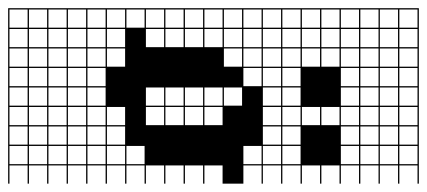

<svg xmlns="http://www.w3.org/2000/svg" viewBox="-307 -498 1043 469"><g transform="rotate(90 214.5 -263.5)"><path d="M0 238.1V-765.1H428.6V-761.9H384.1V-717.5H428.6V-714.3H384.1V-669.8H428.6V-666.7H384.1V-622.2H428.6V-619H384.1V-574.6H428.6V-571.4H384.1V-527H428.6V-523.8H384.1V-479.4H428.6V-476.2H384.1V-431.7H428.6V-428.6H384.1V-384.1H428.6V-381H384.1V-336.5H428.6V-285.7H384.1V-241.3H428.6V-238.1H384.1V-193.7H428.6V-190.5H384.1V-146H428.6V-142.9H384.1V-98.4H428.6V-95.2H384.1V-50.8H428.6V-47.6H384.1V-3.2H428.6V0H384.1V44.4H428.6V47.6H384.1V92.1H428.6V95.2H384.1V139.7H428.6V142.9H384.1V187.3H428.6V190.5H384.1V234.9H428.6V238.1ZM336.5 -717.5H381V-761.9H336.5ZM50.8 -717.5H95.2V-761.9H50.8ZM98.4 -717.5H142.9V-761.9H98.4ZM146 -717.5H190.5V-761.9H146ZM288.9 -717.5H333.3V-761.9H288.9ZM3.2 -717.5H47.6V-761.9H3.2ZM193.7 -717.5H238.1V-761.9H193.7ZM241.3 -717.5H285.7V-761.9H241.3ZM3.2 -669.8H47.6V-714.3H3.2ZM241.3 -669.8H285.7V-714.3H241.3ZM336.5 -669.8H381V-714.3H336.5ZM98.4 -669.8H142.9V-714.3H98.4ZM146 -669.8H190.5V-714.3H146ZM50.8 -669.8H95.2V-714.3H50.8ZM193.7 -669.8H238.1V-714.3H193.7ZM288.9 -669.8H333.3V-714.3H288.9ZM3.2 -622.2H47.6V-666.7H3.2ZM288.9 -622.2H333.3V-666.7H288.9ZM193.7 -622.2H238.1V-666.7H193.7ZM146 -622.2H190.5V-666.7H146ZM336.5 -622.2H381V-666.7H336.5ZM98.4 -622.2H142.9V-666.7H98.4ZM241.3 -622.2H285.7V-666.7H241.3ZM50.8 -622.2H95.2V-666.7H50.8ZM3.2 -574.6H47.6V-619H3.2ZM288.9 -574.6H333.3V-619H288.9ZM193.7 -574.6H238.1V-619H193.7ZM146 -574.6H190.5V-619H146ZM241.3 -574.6H285.7V-619H241.3ZM98.4 -574.6H142.9V-619H98.4ZM50.8 -574.6H95.2V-619H50.8ZM336.5 -574.6H381V-619H336.5ZM3.2 -527H47.6V-571.4H3.2ZM241.3 -527H285.7V-571.4H241.3ZM98.4 -527H142.9V-571.4H98.4ZM50.8 -527H95.2V-571.4H50.8ZM3.2 -479.4H47.6V-523.8H3.2ZM241.3 -479.4H285.7V-523.8H241.3ZM98.4 -479.4H142.9V-523.8H98.4ZM50.8 -479.4H95.2V-523.8H50.8ZM50.8 -431.7H95.2V-476.2H50.8ZM336.5 -431.7H381V-476.2H336.5ZM3.2 -431.7H47.6V-476.2H3.2ZM193.7 -431.7H238.1V-476.2H193.7ZM288.9 -431.7H333.3V-476.2H288.9ZM98.4 -431.7H142.9V-476.2H98.4ZM241.3 -431.7H285.7V-476.2H241.3ZM146 -431.7H190.5V-476.2H146ZM288.9 -384.1H333.3V-428.6H288.9ZM193.7 -384.1H238.1V-428.6H193.7ZM336.5 -384.1H381V-428.6H336.5ZM241.3 -384.1H285.7V-428.6H241.3ZM98.4 -384.1H142.9V-428.6H98.4ZM50.8 -384.1H95.2V-428.6H50.8ZM3.2 -384.1H47.6V-428.6H3.2ZM146 -384.1H190.5V-428.6H146ZM146 -336.5H190.5V-381H146ZM3.2 -336.5H47.6V-381H3.2ZM50.8 -336.5H95.2V-381H50.8ZM98.4 -336.5H142.9V-381H98.4ZM336.5 -336.5H381V-381H336.5ZM3.2 -288.9H47.6V-333.3H3.2ZM50.8 -288.9H95.2V-333.3H50.8ZM98.4 -288.9H142.9V-333.3H98.4ZM193.7 -288.9H238.1V-333.3H193.7ZM3.2 -241.3H47.6V-285.7H3.2ZM50.8 -241.3H95.2V-285.7H50.8ZM241.3 -241.3H285.7V-285.7H241.3ZM193.7 -241.3H238.1V-285.7H193.7ZM3.2 -193.7H47.6V-238.1H3.2ZM50.8 -193.7H95.2V-238.1H50.8ZM241.3 -193.7H285.7V-238.1H241.3ZM193.7 -193.7H238.1V-238.1H193.7ZM3.2 -146H47.6V-190.5H3.2ZM50.8 -146H95.2V-190.5H50.8ZM241.3 -146H285.7V-190.5H241.3ZM193.7 -146H238.1V-190.5H193.7ZM50.8 -98.4H95.2V-142.9H50.8ZM241.3 -98.4H285.7V-142.9H241.3ZM193.7 -98.4H238.1V-142.9H193.7ZM3.2 -98.4H47.6V-142.9H3.2ZM336.5 -50.8H381V-95.2H336.5ZM47.6 -95.2H3.2V-50.8H47.6ZM336.5 -3.2H381V-47.6H336.5ZM241.3 -3.2H285.7V-47.6H241.3ZM50.8 -3.2H95.2V-47.6H50.8ZM98.4 -3.2H142.9V-47.6H98.4ZM288.9 -3.2H333.3V-47.6H288.9ZM3.2 -3.2H47.6V-47.6H3.2ZM193.7 44.4H238.1V0H193.7ZM336.5 44.4H381V0H336.5ZM241.3 44.4H285.7V0H241.3ZM50.8 44.4H95.2V0H50.8ZM146 44.4H190.5V0H146ZM3.2 44.4H47.6V0H3.2ZM288.9 44.4H333.3V0H288.9ZM98.4 44.4H142.9V0H98.4ZM241.3 92.1H285.7V47.6H241.3ZM193.7 92.1H238.1V47.6H193.7ZM336.5 92.1H381V47.6H336.5ZM50.8 92.1H95.2V47.6H50.8ZM146 92.1H190.5V47.6H146ZM3.2 92.1H47.6V47.6H3.2ZM288.9 92.1H333.3V47.6H288.9ZM98.4 92.1H142.9V47.6H98.4ZM50.8 139.7H95.2V95.2H50.8ZM241.3 139.7H285.7V95.2H241.3ZM193.7 139.7H238.1V95.2H193.7ZM3.2 139.7H47.6V95.2H3.2ZM146 139.7H190.5V95.2H146ZM336.5 139.7H381V95.2H336.5ZM288.9 139.7H333.3V95.2H288.9ZM98.4 139.7H142.9V95.2H98.4ZM288.9 187.3H333.3V142.9H288.9ZM50.8 187.3H95.2V142.9H50.8ZM98.4 187.3H142.9V142.9H98.4ZM336.5 187.3H381V142.9H336.5ZM146 187.3H190.5V142.9H146ZM193.7 187.3H238.1V142.9H193.7ZM241.3 187.3H285.7V142.9H241.3ZM3.2 187.3H47.6V142.9H3.2ZM336.5 234.9H381V190.5H336.5ZM288.9 234.9H333.3V190.5H288.9ZM98.4 234.9H142.9V190.5H98.4ZM50.8 234.9H95.2V190.5H50.8ZM193.7 234.9H238.1V190.5H193.7ZM146 234.9H190.5V190.5H146ZM3.2 234.9H47.6V190.5H3.2ZM241.3 234.9H285.7V190.5H241.3Z"/></g></svg>

Font: Jacquard 12 Charted
Style: Regular
Weight: 400
Designer: Sarah Cadigan-Fried
Version: Version 1.000